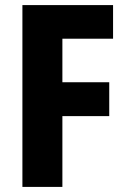

<svg xmlns="http://www.w3.org/2000/svg" viewBox="-20 -734 497 754"><path d="M225 0V-278H409V-411H225V-582H424V-714H68V0Z"/></svg>

Font: Noto Sans Khmer UI Condensed ExtraBold
Style: Regular
Weight: 800
Width: 3
Designer: Danh Hong and the Monotype Design Team
Foundry: Monotype Imaging Inc.
Version: Version 2.002